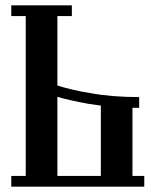

<svg xmlns="http://www.w3.org/2000/svg" viewBox="-20 -696 580 716"><path d="M194 -636V-377Q252 -359 316 -349Q395 -334 499 -334V-294H474V-40H518V0H22V-40H76V-636H22V-676H248V-636ZM309 -309Q237 -322 194 -335V-40H356V-302Q327 -306 309 -309Z"/></svg>

Font: Triodion Unicode
Style: Normal
Weight: 400
Version: Version 1.1